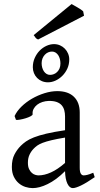

<svg xmlns="http://www.w3.org/2000/svg" viewBox="-20 -923 499 957"><path d="M171.9 -48.8Q201.2 -48.8 234.1 -63.7Q267.1 -78.6 304.2 -110.8V-237.3Q263.2 -230.5 236.6 -224.1Q210 -217.8 192.9 -211.2Q175.8 -204.6 165.5 -197.3Q155.3 -189.9 147.5 -181.6Q134.8 -168.5 127 -151.6Q119.1 -134.8 119.1 -111.8Q119.1 -92.3 125 -80.1Q130.9 -67.9 139.2 -60.8Q147.5 -53.7 156.5 -51.3Q165.5 -48.8 171.9 -48.8ZM452.1 -40Q410.6 -11.2 383.5 1.7Q356.4 14.6 342.8 14.6Q326.7 14.6 315.9 -7.8Q305.2 -30.3 304.2 -69.8Q282.2 -47.9 260.3 -31.7Q238.3 -15.6 217.3 -5.4Q196.3 4.9 177.5 9.8Q158.7 14.6 143.1 14.6Q125.5 14.6 106.9 8.8Q88.4 2.9 73.5 -9.8Q58.6 -22.5 48.8 -42.5Q39.1 -62.5 39.1 -90.8Q39.1 -127.9 52 -152.8Q64.9 -177.7 83 -195.8Q94.7 -207.5 109.6 -218Q124.5 -228.5 149.2 -238.3Q173.8 -248 210.9 -256.8Q248 -265.6 304.2 -273.9V-342.8Q304.2 -359.4 300.3 -373.8Q296.4 -388.2 287.1 -398.7Q277.8 -409.2 262 -414.8Q246.1 -420.4 222.2 -419.9Q206.5 -419.4 191.4 -414.6Q176.3 -409.7 165 -400.9Q153.8 -392.1 147.5 -380.1Q141.1 -368.2 142.6 -353.5Q143.1 -349.1 132.6 -343.5Q122.1 -337.9 107.7 -333.5Q93.3 -329.1 79.3 -326.7Q65.4 -324.2 59.6 -325.7L52.7 -344.7Q64 -369.1 86.9 -391.6Q109.9 -414.1 139.4 -431.2Q168.9 -448.2 201.9 -458.5Q234.9 -468.8 265.6 -468.8Q319.3 -468.8 348.4 -440.7Q377.4 -412.6 377.4 -362.3V-86.9Q377.4 -66.4 382.8 -57.6Q388.2 -48.8 397 -48.8Q403.8 -48.8 414.6 -51.3Q425.3 -53.7 444.8 -62ZM281.2 -606.9Q281.2 -618.7 278.3 -629.4Q275.4 -640.1 270 -648.2Q264.6 -656.2 256.8 -661.1Q249 -666 239.3 -666Q229 -666 219.7 -661.9Q210.4 -657.7 203.4 -650.1Q196.3 -642.6 191.9 -631.8Q187.5 -621.1 187.5 -607.9Q187.5 -596.7 190.4 -586.2Q193.4 -575.7 198.7 -567.6Q204.1 -559.6 211.9 -554.7Q219.7 -549.8 229.5 -549.8Q239.3 -549.8 248.5 -553.5Q257.8 -557.1 265.1 -564.5Q272.5 -571.8 276.9 -582.3Q281.2 -592.8 281.2 -606.9ZM325.2 -627Q325.2 -602.1 315.7 -581.3Q306.2 -560.5 290.8 -545.2Q275.4 -529.8 256.6 -521.2Q237.8 -512.7 219.2 -512.7Q202.6 -512.7 188.7 -518.6Q174.8 -524.4 164.8 -534.7Q154.8 -544.9 149.2 -558.6Q143.6 -572.3 143.6 -587.9Q143.6 -612.8 153.1 -634Q162.6 -655.3 177.7 -670.7Q192.9 -686 211.7 -694.6Q230.5 -703.1 249.5 -703.1Q265.1 -703.1 279.1 -697Q293 -690.9 303.2 -680.4Q313.5 -669.9 319.3 -656Q325.2 -642.1 325.2 -627ZM169.9 -726.1Q161.6 -729.5 158 -734.1Q154.3 -738.8 147.9 -748L336.9 -902.8Q341.8 -899.9 350.1 -895.3Q358.4 -890.6 367.2 -885.5Q376 -880.4 383.3 -875.5Q390.6 -870.6 394.5 -866.7L398.9 -844.7Z"/></svg>

Font: Gentium Plus Eur
Style: Regular
Weight: 400
Designer: J. Victor Gaultney, Annie Olsen, Iska Routamaa, Becca Hirsbrunner
Foundry: SIL International
Version: Version 5.000